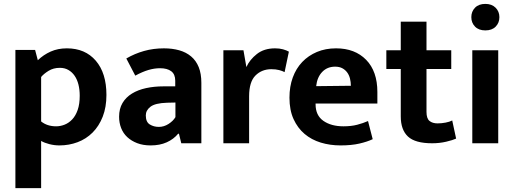

<svg xmlns="http://www.w3.org/2000/svg" viewBox="-20 -735 2648 985"><path d="M285 11Q259 11 233.5 4.5Q208 -2 191 -12V230H59V-479H160L174 -426Q203 -454 240 -470.5Q277 -487 323 -487Q417 -487 471.5 -423.5Q526 -360 526 -248Q526 -185 507 -136.5Q488 -88 455 -55Q422 -22 378 -5.5Q334 11 285 11ZM287 -387Q254 -387 229 -371.5Q204 -356 191 -340V-112Q222 -87 268 -87Q290 -87 311.5 -95.5Q333 -104 350.5 -122.5Q368 -141 378.5 -171Q389 -201 389 -244Q389 -275 382.5 -301Q376 -327 363 -346Q350 -365 331 -376Q312 -387 287 -387Z M628 -435Q671 -460 719 -473.5Q767 -487 821 -487Q864 -487 899.5 -477Q935 -467 960.5 -445.5Q986 -424 999.5 -390.5Q1013 -357 1013 -310V0H910L898 -49H894Q871 -21 835.5 -5Q800 11 753 11Q714 11 684 -0.5Q654 -12 633 -31.5Q612 -51 601.5 -78Q591 -105 591 -136Q591 -177 608.5 -206.5Q626 -236 657 -255Q688 -274 729.5 -283Q771 -292 819 -292H879V-321Q879 -354 858.5 -369.5Q838 -385 801 -385Q772 -385 741.5 -376Q711 -367 674 -347ZM880 -209 837 -208Q776 -206 752 -187.5Q728 -169 728 -143Q728 -109 748.5 -96.5Q769 -84 795 -84Q821 -84 844.5 -99Q868 -114 880 -134Z M1126 0V-477H1229L1244 -391Q1261 -429 1298 -458Q1335 -487 1391 -487Q1414 -487 1432 -482Q1450 -477 1462 -470L1440 -365Q1429 -371 1412 -375.5Q1395 -380 1372 -380Q1323 -380 1290.5 -347.5Q1258 -315 1258 -241V0Z M1916 -204H1599V-200Q1599 -143 1639 -115Q1679 -87 1742 -87Q1782 -87 1812.5 -95Q1843 -103 1868 -114L1892 -21Q1865 -8 1824 1.5Q1783 11 1727 11Q1673 11 1625.5 -3.5Q1578 -18 1542.5 -48Q1507 -78 1486 -124Q1465 -170 1465 -234Q1465 -291 1482 -337.5Q1499 -384 1530.5 -417Q1562 -450 1606 -468.5Q1650 -487 1704 -487Q1801 -487 1858.5 -428Q1916 -369 1916 -263ZM1780 -295Q1780 -314 1775.5 -332Q1771 -350 1761 -363.5Q1751 -377 1736 -385Q1721 -393 1699 -393Q1659 -393 1633 -366Q1607 -339 1602 -293Z M2295 -381H2168V-161Q2168 -127 2183.5 -114.5Q2199 -102 2225 -102Q2245 -102 2266 -106Q2287 -110 2300 -117L2320 -24Q2303 -16 2269 -8Q2235 0 2197 0Q2110 0 2073 -34.5Q2036 -69 2036 -138V-381H1962V-477H2036V-624H2168V-477H2295Z M2403 0V-477H2536V0ZM2470 -579Q2436 -579 2417 -598.5Q2398 -618 2398 -647Q2398 -676 2417 -695.5Q2436 -715 2470 -715Q2503 -715 2522.5 -695.5Q2542 -676 2542 -647Q2542 -618 2523 -598.5Q2504 -579 2470 -579Z"/></svg>

Font: Mukta Malar
Style: Bold
Weight: 700
Designer: Aadarsh Rajan, Girish Dalvi, Yashodeep Gholap
Foundry: Ek Type
Version: Version 2.538;PS 1.000;hotconv 16.6.51;makeotf.lib2.5.65220;